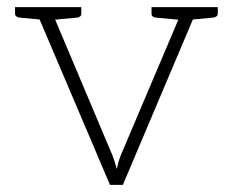

<svg xmlns="http://www.w3.org/2000/svg" viewBox="-20 -516 650 536"><path d="M287 0 76 -496H108Q115 -496 118.5 -493Q122 -490 124 -485L294 -82Q297 -74 300 -65Q303 -56 306 -44Q308 -53 310.5 -62.5Q313 -72 317 -82L488 -485Q490 -490 494 -493Q498 -496 503 -496H533L323 0ZM104 -482V-496H142V-482ZM475 -482V-496H513V-482ZM114 -496 109 -460 33 -467Q29 -468 25.5 -470.5Q22 -473 22 -478V-496ZM207 -496V-478Q207 -473 204 -470.5Q201 -468 197 -467L121 -460L116 -496ZM494 -496 489 -460 413 -467Q409 -468 406 -470.5Q403 -473 403 -478V-496ZM588 -496V-478Q588 -473 584.5 -470.5Q581 -468 577 -467L501 -460L496 -496Z"/></svg>

Font: Aleo ExtraLight
Style: Regular
Weight: 250
Designer: Alessio Laiso
Foundry: Alessio Laiso
Version: Version 2.001;gftools[0.9.29]